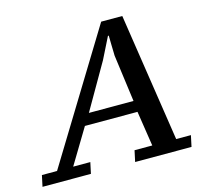

<svg xmlns="http://www.w3.org/2000/svg" viewBox="-152 -815 998 931"><g transform="rotate(-15 347.5 -350.0)"><path d="M193 0 205 -56H119L225 -232H489L516 -56H427L415 0H698L710 -56H636L538 -700H432L38 -56H-38L-50 0ZM260 -288 392 -517 446 -625H450C450 -606.3 450.3 -589.7 451 -575C451.7 -561.7 452 -549.5 452 -538.5C452 -527.5 452.3 -521 453 -519L484 -288Z"/></g></svg>

Font: PT Serif Caption
Style: Italic
Weight: 400
Italic angle: -12°
Designer: A.Korolkova, O.Umpeleva, V.Yefimov
Foundry: ParaType Ltd
Version: Version 1.000W OFL